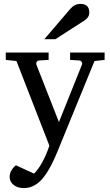

<svg xmlns="http://www.w3.org/2000/svg" viewBox="-20 -753 570 991"><path d="M440.9 -688Q440.9 -663.6 417 -647.9L266.1 -550.8H209L341.8 -706.1Q364.7 -732.9 395 -732.9Q440.9 -732.9 440.9 -688ZM520 -443.8 467.8 -438 275.9 30.8Q232.4 136.7 189.9 179.2Q151.4 217.8 103 217.8Q69.3 217.8 48.8 200.2Q29.8 184.1 29.8 160.2Q29.8 127 62 100.1L155.8 143.1Q201.2 97.7 234.9 -1L64.9 -438L9.8 -443.8V-481.9H231V-443.8L183.1 -440.9Q167 -439.9 167 -424.8Q167 -421.9 168 -418.9L284.2 -123L402.8 -418.9Q405.8 -426.3 401.6 -433.3Q397.5 -440.4 389.2 -440.9L341.8 -443.8V-481.9H520Z"/></svg>

Font: Ezra SIL SR
Style: Regular
Weight: 400
Designer: Development by SIL's NRSI team. OpenType tables by Ralph Hancock ( hancock@dircon.co.uk ).
Foundry: Development by SIL's NRSI team.
Version: Version 2.51; 2007